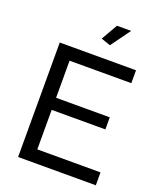

<svg xmlns="http://www.w3.org/2000/svg" viewBox="-164 -1017 933 1119"><g transform="rotate(20 302.5 -458.0)"><path d="M365 -795 453 -916H365L307 -815ZM567 -80H175V-325H508V-400H175V-630H558V-710H85V0H567Z"/></g></svg>

Font: FIGSv2-sans-serif Medium
Style: Regular
Weight: 500
Designer: Matt McInerney, Pablo Impallari, Rodrigo Fuenzalida,Mirko Velimirovic
Foundry: Matt McInerney, Pablo Impallari, Rodrigo Fuenzalida
Version: Version 4.021;hotconv 1.0.109;makeotfexe 2.5.65596